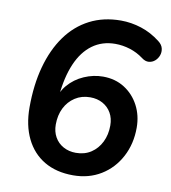

<svg xmlns="http://www.w3.org/2000/svg" viewBox="-82 -785 770 866"><g transform="rotate(10 303.5 -352.5)"><path d="M310 10Q233 10 178 -22.5Q123 -55 93.5 -115.5Q64 -176 64 -258Q64 -361 87 -445Q110 -529 153.5 -589.5Q197 -650 260 -682.5Q323 -715 403 -715Q450 -715 496.5 -700Q543 -685 584 -653Q601 -640 605 -623.5Q609 -607 603.5 -591.5Q598 -576 586 -565.5Q574 -555 558 -553.5Q542 -552 525 -565Q497 -586 463.5 -596.5Q430 -607 396 -607Q336 -607 291.5 -574.5Q247 -542 220.5 -480.5Q194 -419 186 -332L183 -298H172Q179 -346 208.5 -380.5Q238 -415 280.5 -433.5Q323 -452 367 -452Q423 -452 465.5 -425Q508 -398 532 -352.5Q556 -307 556 -251Q556 -177 524.5 -117.5Q493 -58 437.5 -24Q382 10 310 10ZM305 -92Q345 -92 374.5 -111.5Q404 -131 420.5 -164.5Q437 -198 437 -240Q437 -273 423 -297.5Q409 -322 384 -336Q359 -350 326 -350Q287 -350 257 -330.5Q227 -311 210.5 -278Q194 -245 194 -202Q194 -170 208 -145Q222 -120 247.5 -106Q273 -92 305 -92Z"/></g></svg>

Font: Nunito ExtraLight
Style: Bold Italic
Weight: 700
Italic angle: -9°
Version: Version 3.602